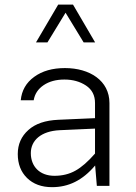

<svg xmlns="http://www.w3.org/2000/svg" viewBox="-20 -792 579 818"><path d="M446.3 -353C446.3 -448.7 361.8 -502 256.8 -502C203.6 -502 160.2 -489.7 126 -464.8C91.3 -439.9 72.3 -406.2 68.4 -364.7H123.5C127.9 -391.6 142.1 -413.1 166 -429.2C189.9 -445.3 219.2 -453.1 254.4 -453.1C289.6 -453.1 320.3 -444.8 346.2 -427.7C372.1 -410.6 384.8 -385.7 384.8 -353V-288.6L228.5 -281.7C173.3 -279.3 130.9 -265.1 101.1 -238.3C70.8 -211.4 55.7 -177.2 55.7 -135.7C55.7 -93.8 68.8 -59.6 95.2 -33.7C121.6 -7.8 157.2 5.4 201.7 5.4C271.5 5.4 331.1 -22.9 385.3 -86.9L392.6 0H446.3ZM111.3 -139.6C111.3 -194.3 155.3 -233.4 233.9 -237.3L384.8 -244.1V-137.7C355 -103.5 327.1 -79.1 301.3 -64.9C275.4 -50.3 245.6 -43 211.9 -43C149.4 -43 111.3 -82.5 111.3 -139.6ZM291 -772.5H228L133.3 -611.3H182.1L259.3 -737.8L336.4 -611.3H385.3Z"/></svg>

Font: Estedad Light
Style: Regular
Weight: 300
Designer: Amin Abedi
Version: Version 7.3